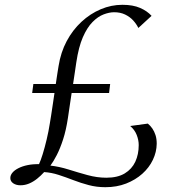

<svg xmlns="http://www.w3.org/2000/svg" viewBox="-20 -772 734 800"><path d="M419 8Q382.5 8 349.5 -0.8Q316.5 -9.5 285.5 -21.5Q254.5 -33.5 224.5 -43.2Q194.5 -53 164 -55Q150.5 -40 134.5 -27.2Q118.5 -14.5 101.2 -7.2Q84 0 65 0Q47.5 0 35.2 -8.2Q23 -16.5 23 -30Q23 -42 31.8 -52.5Q40.5 -63 56.8 -71.2Q73 -79.5 94.8 -84Q116.5 -88.5 142.5 -88Q149.5 -102.5 158 -130Q166.5 -157.5 174.5 -191.2Q182.5 -225 187.5 -257Q189.5 -268.5 193 -290.8Q196.5 -313 200.2 -338.5Q204 -364 207 -384.5H114L119 -422H212.5Q214.5 -435 216.2 -447.2Q218 -459.5 220 -472Q222 -484.5 224 -496.5Q233 -554 258 -600.8Q283 -647.5 319.5 -681.2Q356 -715 399.8 -733.5Q443.5 -752 490 -752Q534 -752 563.8 -739Q593.5 -726 611.5 -706L556.5 -655.5Q548.5 -672 534.8 -687Q521 -702 501.2 -711.5Q481.5 -721 455.5 -721Q435.5 -721 411.8 -712Q388 -703 365.5 -680.2Q343 -657.5 325.2 -616.8Q307.5 -576 298 -512.5Q295 -491.5 291.5 -468.5Q288 -445.5 284.5 -422H439L434.5 -384.5H278.5Q276.5 -372.5 273 -348Q269.5 -323.5 263 -280.5Q255.5 -230 243 -191.5Q230.5 -153 216.5 -125.8Q202.5 -98.5 190 -82Q226.5 -78 265.5 -65.8Q304.5 -53.5 344.5 -42.5Q384.5 -31.5 423 -31.5Q470 -31.5 499.8 -49.5Q529.5 -67.5 543.8 -98.2Q558 -129 558 -167.5Q558 -188.5 549.5 -210Q541 -231.5 522.5 -247L596 -257Q606.5 -248.5 614.8 -236.5Q623 -224.5 628 -209Q633 -193.5 633 -173Q632.5 -138.5 617 -106Q601.5 -73.5 573 -48Q544.5 -22.5 505.5 -7.2Q466.5 8 419 8Z"/></svg>

Font: Merriweather 120pt Light
Style: Italic
Weight: 300
Italic angle: -7.8°
Version: Version 2.101